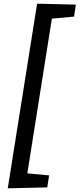

<svg xmlns="http://www.w3.org/2000/svg" viewBox="-20 -790 431 1040"><path d="M246 160 236 225 22 230 181 -770 391 -765 381 -700 261 -689 128 149Z"/></svg>

Font: Bitter
Style: Italic
Weight: 400
Italic angle: -9°
Designer: Sol Matas
Foundry: Sol Matas
Version: Version 1.001